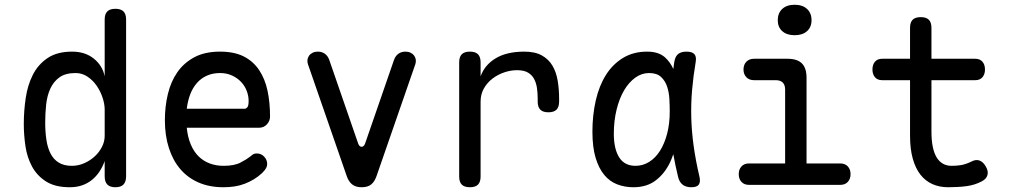

<svg xmlns="http://www.w3.org/2000/svg" viewBox="-20 -777 4240 807"><path d="M465 10Q442 10 431 -1.5Q420 -13 420 -36V-100Q411 -75 397.5 -55Q384 -35 366 -20.5Q348 -6 325 2Q302 10 273 10Q212 10 174 -14Q136 -38 115 -76.5Q94 -115 87 -162.5Q80 -210 80 -256Q80 -310 88 -364.5Q96 -419 118 -462.5Q140 -506 180 -533Q220 -560 283 -560Q338 -560 374.5 -530.5Q411 -501 420 -456V-695Q420 -718 431 -729Q442 -740 465 -740Q488 -740 499 -729Q510 -718 510 -695V-36Q510 -13 499 -1.5Q488 10 465 10ZM282 -80Q309 -80 334 -91Q359 -102 378 -119.5Q397 -137 408.5 -159.5Q420 -182 420 -206V-316Q420 -340 411 -367Q402 -394 386 -417Q370 -440 347.5 -455Q325 -470 298 -470Q255 -470 230 -452Q205 -434 191.5 -404.5Q178 -375 174 -337.5Q170 -300 170 -262Q170 -223 175 -189.5Q180 -156 192.5 -131.5Q205 -107 227 -93.5Q249 -80 282 -80Z M1059 -132Q1078 -132 1090.5 -118.5Q1103 -105 1103 -88Q1103 -79 1098.5 -70.5Q1094 -62 1082 -50Q1066 -35 1048 -24Q1030 -13 1009.5 -5Q989 3 966.5 6.5Q944 10 919 10Q861 10 815.5 -9.5Q770 -29 738.5 -65.5Q707 -102 690 -154.5Q673 -207 673 -272Q673 -329 685.5 -381.5Q698 -434 725.5 -473.5Q753 -513 797 -536.5Q841 -560 905 -560Q965 -560 1005 -539.5Q1045 -519 1069.5 -482Q1094 -445 1104.5 -395.5Q1115 -346 1115 -287Q1115 -269 1102 -254.5Q1089 -240 1068 -240H765Q769 -200 782 -169.5Q795 -139 815 -119.5Q835 -100 861.5 -90Q888 -80 920 -80Q965 -80 991.5 -94Q1018 -108 1033 -120Q1041 -127 1046 -129.5Q1051 -132 1059 -132ZM765 -320H1009Q1014 -320 1019.5 -326Q1025 -332 1025 -353Q1025 -374 1017 -395Q1009 -416 993.5 -432.5Q978 -449 955.5 -459.5Q933 -470 905 -470Q874 -470 849.5 -459Q825 -448 807.5 -428Q790 -408 779.5 -380.5Q769 -353 765 -320Z M1437 -38 1274 -508Q1271 -518 1272.5 -527Q1274 -536 1279.5 -543.5Q1285 -551 1294.5 -555.5Q1304 -560 1316 -560Q1333 -560 1345.5 -551Q1358 -542 1364 -525L1485 -175Q1490 -160 1500 -160Q1510 -160 1515 -175L1636 -525Q1642 -542 1654.5 -551Q1667 -560 1684 -560Q1696 -560 1705.5 -555.5Q1715 -551 1720.5 -543.5Q1726 -536 1727.5 -527Q1729 -518 1726 -508L1563 -38Q1555 -14 1540.5 -2Q1526 10 1500 10Q1475 10 1460 -2Q1445 -14 1437 -38Z M1955 10Q1932 10 1921 -1Q1910 -12 1910 -35V-515Q1910 -538 1921 -549Q1932 -560 1955 -560Q1978 -560 1989 -549Q2000 -538 2000 -515V-456Q2017 -504 2063.5 -532Q2110 -560 2184 -560Q2229 -560 2257.5 -544Q2286 -528 2302 -501Q2318 -474 2324 -438Q2330 -402 2330 -362V-350Q2330 -327 2319 -316Q2308 -305 2285 -305Q2262 -305 2251 -316Q2240 -327 2240 -350V-362Q2240 -385 2237 -406.5Q2234 -428 2225 -445Q2216 -462 2199 -472Q2182 -482 2153 -482Q2127 -482 2100 -473Q2073 -464 2050.5 -447Q2028 -430 2014 -405.5Q2000 -381 2000 -350V-35Q2000 -12 1989 -1Q1978 10 1955 10Z M2642 10Q2606 10 2574.5 -2Q2543 -14 2520 -41.5Q2497 -69 2483.5 -113.5Q2470 -158 2470 -224Q2470 -293 2484 -354.5Q2498 -416 2526.5 -461.5Q2555 -507 2598.5 -533.5Q2642 -560 2700 -560Q2748 -560 2775 -536Q2797 -516 2810 -487Q2812 -502 2814 -516Q2818 -541 2831 -550.5Q2844 -560 2865 -560Q2889 -560 2898.5 -549.5Q2908 -539 2904 -516Q2894 -457 2889 -399.5Q2884 -342 2885.5 -283.5Q2887 -225 2895.5 -163.5Q2904 -102 2920 -34Q2925 -12 2917 -1Q2909 10 2886 10Q2863 10 2849 -1Q2835 -12 2830 -34Q2818 -83 2810 -129Q2804 -111 2796 -94Q2774 -48 2736.5 -19Q2699 10 2642 10ZM2651 -80Q2682 -80 2708.5 -96.5Q2735 -113 2754 -143Q2773 -173 2784 -215Q2795 -257 2795 -308Q2795 -332 2793.5 -360.5Q2792 -389 2784 -413Q2776 -437 2758.5 -453.5Q2741 -470 2708 -470Q2677 -470 2650 -450.5Q2623 -431 2603 -397Q2583 -363 2571.5 -316Q2560 -269 2560 -215Q2560 -151 2582.5 -115.5Q2605 -80 2651 -80Z M3512 -90Q3532 -90 3543.5 -77.5Q3555 -65 3555 -45Q3555 -25 3543.5 -12.5Q3532 0 3512 0H3128Q3108 0 3096.5 -12.5Q3085 -25 3085 -45Q3085 -65 3096.5 -77.5Q3108 -90 3128 -90H3280V-400Q3280 -420 3270 -430Q3260 -440 3240 -440H3149Q3129 -440 3117 -452.5Q3105 -465 3105 -485Q3105 -505 3117 -517.5Q3129 -530 3149 -530H3290Q3331 -530 3350.5 -510.5Q3370 -491 3370 -450V-90ZM3320 -629Q3287 -629 3268 -646Q3249 -663 3249 -692Q3249 -722 3268 -739.5Q3287 -757 3320 -757Q3353 -757 3372 -739.5Q3391 -722 3391 -692Q3391 -663 3372 -646Q3353 -629 3320 -629Z M4079 -530Q4099 -530 4109.5 -517.5Q4120 -505 4120 -485Q4120 -465 4109.5 -452.5Q4099 -440 4079 -440H3895V-224Q3895 -152 3916.5 -116Q3938 -80 3980 -80Q4000 -80 4019 -83Q4038 -86 4061 -97Q4081 -108 4096.5 -102.5Q4112 -97 4123 -78Q4135 -58 4130.5 -41.5Q4126 -25 4107 -15Q4077 1 4042 5.5Q4007 10 3965 10Q3929 10 3899.5 -3Q3870 -16 3849 -42.5Q3828 -69 3816.5 -110Q3805 -151 3805 -207V-440H3688Q3668 -440 3657.5 -452.5Q3647 -465 3647 -485Q3647 -505 3657.5 -517.5Q3668 -530 3688 -530H3805V-660Q3805 -683 3816 -694Q3827 -705 3850 -705Q3873 -705 3884 -694Q3895 -683 3895 -660V-530Z"/></svg>

Font: Maple Mono NF CN
Style: Regular
Weight: 400
Monospace: yes
Designer: subframe7536
Version: Version 7.000